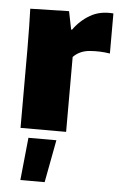

<svg xmlns="http://www.w3.org/2000/svg" viewBox="-54 -571 532 835"><g transform="rotate(5 212.0 -153.0)"><path d="M48 0V-343Q48 -402 47 -443Q46 -484 45 -520L214 -524L230 -445H234Q263 -486 306 -511Q349 -536 407 -531V-356Q364 -363 319.5 -359.5Q275 -356 247 -327V0ZM86 40H208L173 226H67Z"/></g></svg>

Font: Murecho Black
Style: Regular
Weight: 900
Designer: Neil Summerour
Foundry: Positype
Version: Version 1.010; ttfautohint (v1.8.3)